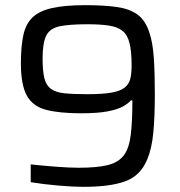

<svg xmlns="http://www.w3.org/2000/svg" viewBox="-20 -716 697 744"><path d="M303 8Q263 8 205.5 3Q148 -2 99 -10V-79Q145 -74 197 -70Q249 -66 285 -66Q355 -66 396.5 -76Q438 -86 459 -113Q480 -140 486.5 -192Q493 -244 493 -327H487Q477 -315 456.5 -303.5Q436 -292 397.5 -284.5Q359 -277 294 -277Q210 -277 158.5 -290.5Q107 -304 84 -345.5Q61 -387 61 -470Q61 -536 70.5 -580Q80 -624 106.5 -649Q133 -674 182.5 -685Q232 -696 310 -696Q382 -696 432 -689Q482 -682 513 -659.5Q544 -637 559 -589Q572 -551 576 -492.5Q580 -434 580 -351Q580 -263 574 -201Q568 -139 550 -97Q524 -35 465.5 -13.5Q407 8 303 8ZM318 -351Q377 -351 411.5 -357Q446 -363 463 -376.5Q480 -390 485 -411Q490 -432 490 -462Q490 -517 482 -549Q474 -581 454.5 -596.5Q435 -612 401.5 -617Q368 -622 318 -622Q248 -622 210.5 -614Q173 -606 159 -577.5Q145 -549 145 -489Q145 -441 152 -413Q159 -385 177.5 -371.5Q196 -358 230 -354.5Q264 -351 318 -351Z"/></svg>

Font: Saira
Style: Regular
Weight: 400
Designer: Hector Gatti with collaboration of the Omnibus-Type team
Foundry: Omnibus-Type
Version: Version 1.100; ttfautohint (v1.8.3)